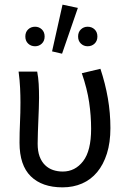

<svg xmlns="http://www.w3.org/2000/svg" viewBox="-20 -794 550 826"><path d="M249 12Q161 12 112.5 -35.5Q64 -83 64 -180Q64 -224 66 -266.5Q68 -309 68 -353Q68 -382 66.5 -415Q65 -448 60 -486H140Q145 -460 146.5 -432.5Q148 -405 148 -373Q148 -352 147 -327.5Q146 -303 145 -276.5Q144 -250 143 -224Q142 -198 142 -176Q142 -143 150.5 -120.5Q159 -98 174 -83.5Q189 -69 208.5 -62.5Q228 -56 250 -56Q303 -56 337.5 -100.5Q372 -145 372 -240Q372 -296 363.5 -354Q355 -412 332 -479L412 -498Q433 -435 444 -371.5Q455 -308 455 -243Q455 -181 440 -133.5Q425 -86 398 -53.5Q371 -21 333 -4.5Q295 12 249 12ZM204 -573 249 -774 315 -760 247 -563ZM131 -595Q113 -595 101 -606.5Q89 -618 89 -637Q89 -656 101 -667.5Q113 -679 131 -679Q148 -679 160 -667.5Q172 -656 172 -637Q172 -618 160 -606.5Q148 -595 131 -595ZM357 -595Q340 -595 328 -606.5Q316 -618 316 -637Q316 -656 328 -667.5Q340 -679 357 -679Q375 -679 387 -667.5Q399 -656 399 -637Q399 -618 387 -606.5Q375 -595 357 -595Z"/></svg>

Font: SourceSansPro
Style: Book
Weight: 400
Designer: Paul D. Hunt
Foundry: Adobe Systems Incorporated
Version: Version 2.021;PS 2.000;hotconv 1.0.86;makeotf.lib2.5.63406